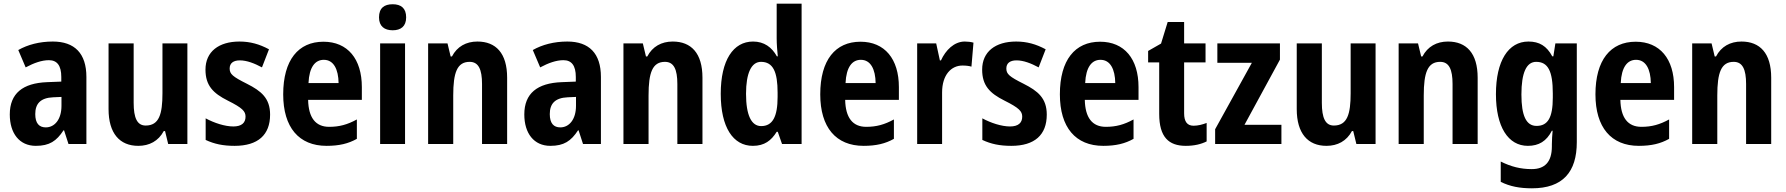

<svg xmlns="http://www.w3.org/2000/svg" viewBox="-20 -780 9674 1040"><path d="M266 -555C194 -555 130 -538 79 -509L119 -415C164 -439 206 -454 245 -454C289 -454 312 -425 312 -363V-338L236 -335C103 -330 33 -274 33 -160C33 -58 85 10 174 10C248 10 286 -16 324 -74H327L351 0H448V-363C448 -491 384 -555 266 -555ZM313 -255V-207C313 -133 276 -90 228 -90C192 -90 171 -112 171 -162C171 -218 199 -250 268 -253Z M995 -545H860V-275C860 -162 842 -100 769 -100C723 -100 704 -141 704 -223V-545H568V-189C568 -58 628 10 729 10C789 10 838 -16 867 -70H874L891 0H995Z M1443 -159C1443 -248 1395 -287 1318 -326C1240 -365 1224 -379 1224 -409C1224 -437 1243 -453 1279 -453C1317 -453 1358 -437 1399 -415L1437 -513C1385 -541 1335 -555 1277 -555C1165 -555 1093 -500 1093 -403C1093 -317 1134 -275 1214 -235C1294 -195 1310 -177 1310 -148C1310 -115 1289 -95 1244 -95C1198 -95 1140 -114 1094 -139V-22C1141 0 1188 10 1251 10C1377 10 1443 -49 1443 -159Z M1732 -554C1596 -554 1514 -455 1514 -269C1514 -90 1599 10 1749 10C1817 10 1867 -2 1913 -28V-133C1862 -105 1818 -93 1763 -93C1689 -93 1651 -143 1649 -239H1940V-308C1940 -461 1863 -554 1732 -554ZM1734 -456C1787 -456 1813 -405 1814 -330H1651C1655 -417 1687 -456 1734 -456Z M2107 -757C2062 -757 2033 -737 2033 -686C2033 -637 2063 -616 2107 -616C2151 -616 2180 -637 2180 -686C2180 -736 2152 -757 2107 -757ZM2174 -545H2039V0H2174Z M2566 -555C2505 -555 2456 -528 2428 -474H2421L2404 -545H2299V0H2435V-263C2435 -387 2456 -445 2524 -445C2572 -445 2591 -404 2591 -325V0H2727V-359C2727 -492 2666 -555 2566 -555Z M3053 -555C2981 -555 2917 -538 2866 -509L2906 -415C2951 -439 2993 -454 3032 -454C3076 -454 3099 -425 3099 -363V-338L3023 -335C2890 -330 2820 -274 2820 -160C2820 -58 2872 10 2961 10C3035 10 3073 -16 3111 -74H3114L3138 0H3235V-363C3235 -491 3171 -555 3053 -555ZM3100 -255V-207C3100 -133 3063 -90 3015 -90C2979 -90 2958 -112 2958 -162C2958 -218 2986 -250 3055 -253Z M3624 -555C3563 -555 3514 -528 3486 -474H3479L3462 -545H3357V0H3493V-263C3493 -387 3514 -445 3582 -445C3630 -445 3649 -404 3649 -325V0H3785V-359C3785 -492 3724 -555 3624 -555Z M4058 10C4121 10 4158 -19 4187 -66H4193L4216 0H4322V-760H4187V-572C4187 -542 4190 -505 4193 -475H4188C4161 -524 4119 -555 4059 -555C3952 -555 3884 -454 3884 -272C3884 -90 3951 10 4058 10ZM4103 -97C4050 -97 4021 -156 4021 -272C4021 -384 4050 -445 4102 -445C4168 -445 4192 -390 4192 -278V-255C4192 -148 4165 -97 4103 -97Z M4641 -554C4505 -554 4423 -455 4423 -269C4423 -90 4508 10 4658 10C4726 10 4776 -2 4822 -28V-133C4771 -105 4727 -93 4672 -93C4598 -93 4560 -143 4558 -239H4849V-308C4849 -461 4772 -554 4641 -554ZM4643 -456C4696 -456 4722 -405 4723 -330H4560C4564 -417 4596 -456 4643 -456Z M5206 -555C5148 -555 5102 -508 5077 -453H5071L5051 -545H4948V0H5083V-279C5083 -375 5133 -425 5193 -425C5213 -425 5229 -423 5242 -419L5253 -549C5239 -553 5221 -555 5206 -555Z M5650 -159C5650 -248 5602 -287 5525 -326C5447 -365 5431 -379 5431 -409C5431 -437 5450 -453 5486 -453C5524 -453 5565 -437 5606 -415L5644 -513C5592 -541 5542 -555 5484 -555C5372 -555 5300 -500 5300 -403C5300 -317 5341 -275 5421 -235C5501 -195 5517 -177 5517 -148C5517 -115 5496 -95 5451 -95C5405 -95 5347 -114 5301 -139V-22C5348 0 5395 10 5458 10C5584 10 5650 -49 5650 -159Z M5939 -554C5803 -554 5721 -455 5721 -269C5721 -90 5806 10 5956 10C6024 10 6074 -2 6120 -28V-133C6069 -105 6025 -93 5970 -93C5896 -93 5858 -143 5856 -239H6147V-308C6147 -461 6070 -554 5939 -554ZM5941 -456C5994 -456 6020 -405 6021 -330H5858C5862 -417 5894 -456 5941 -456Z M6445 -99C6411 -99 6394 -121 6394 -166V-442H6510V-545H6394V-661H6305L6269 -544L6199 -504V-442H6259V-163C6259 -37 6311 10 6403 10C6449 10 6486 1 6516 -14V-114C6492 -105 6469 -99 6445 -99Z M6921 0V-104H6721L6913 -457V-545H6574V-440H6761L6562 -80V0Z M7431 -545H7296V-275C7296 -162 7278 -100 7205 -100C7159 -100 7140 -141 7140 -223V-545H7004V-189C7004 -58 7064 10 7165 10C7225 10 7274 -16 7303 -70H7310L7327 0H7431Z M7823 -555C7762 -555 7713 -528 7685 -474H7678L7661 -545H7556V0H7692V-263C7692 -387 7713 -445 7781 -445C7829 -445 7848 -404 7848 -325V0H7984V-359C7984 -492 7923 -555 7823 -555Z M8259 -555C8150 -555 8083 -450 8083 -270C8083 -93 8149 10 8256 10C8315 10 8357 -15 8386 -72H8390C8388 -50 8386 -20 8386 2V13C8386 98 8347 136 8277 136C8217 136 8165 123 8109 95V205C8159 230 8212 240 8278 240C8445 240 8521 152 8521 -10V-545H8405L8394 -475H8388C8358 -531 8318 -555 8259 -555ZM8301 -445C8365 -445 8391 -395 8391 -274V-251C8391 -143 8364 -98 8303 -98C8247 -98 8221 -153 8221 -268C8221 -386 8248 -445 8301 -445Z M8840 -554C8704 -554 8622 -455 8622 -269C8622 -90 8707 10 8857 10C8925 10 8975 -2 9021 -28V-133C8970 -105 8926 -93 8871 -93C8797 -93 8759 -143 8757 -239H9048V-308C9048 -461 8971 -554 8840 -554ZM8842 -456C8895 -456 8921 -405 8922 -330H8759C8763 -417 8795 -456 8842 -456Z M9413 -555C9352 -555 9303 -528 9275 -474H9268L9251 -545H9146V0H9282V-263C9282 -387 9303 -445 9371 -445C9419 -445 9438 -404 9438 -325V0H9574V-359C9574 -492 9513 -555 9413 -555Z"/></svg>

Font: Noto Sans Display SemiCondensed
Style: Bold
Weight: 700
Width: 4
Designer: Monotype Design Team
Foundry: Monotype Imaging Inc.
Version: Version 1.900